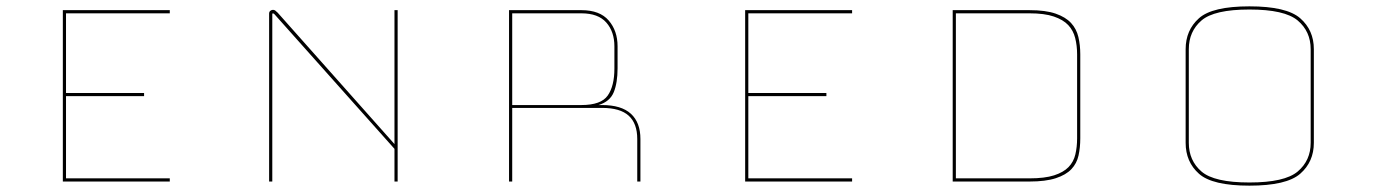

<svg xmlns="http://www.w3.org/2000/svg" viewBox="-20 -662 4327 605"><path d="M515 -100V-90H178V-630H515V-620H188V-369H434V-359H188V-100Z M855 -622 1223 -208V-630H1233V-90H1223V-193L845 -617Q844 -618 842.5 -619Q841 -620 840 -620Q839 -620 838.5 -619Q838 -618 838 -617V-90H828V-619Q828 -625 832 -628Q836 -631 840 -631Q844 -631 847 -629Q850 -627 855 -622Z M1812 -620H1594V-331H1812Q1874 -331 1895 -361Q1916 -391 1916 -446V-516Q1916 -562 1890.5 -591Q1865 -620 1812 -620ZM1594 -90H1584V-630H1812Q1870 -630 1898 -597.5Q1926 -565 1926 -516V-447Q1926 -401 1914 -371.5Q1902 -342 1866 -331H1877Q1938 -331 1968 -303.5Q1998 -276 1998 -224V-90H1988V-224Q1988 -273 1961 -297.5Q1934 -322 1877 -322H1594Z M2665 -100V-90H2328V-630H2665V-620H2338V-369H2584V-359H2338V-100Z M2982 -90V-630H3224Q3275 -630 3306.5 -619Q3338 -608 3355 -589.5Q3372 -571 3378 -545.5Q3384 -520 3384 -491V-226Q3384 -197 3378.5 -172Q3373 -147 3356 -129Q3339 -111 3307 -100.5Q3275 -90 3224 -90ZM3224 -620H2992V-100H3224Q3272 -100 3301.5 -109.5Q3331 -119 3347 -135.5Q3363 -152 3368.5 -175.5Q3374 -199 3374 -226V-491Q3374 -518 3368 -542Q3362 -566 3346 -583Q3330 -600 3300.5 -610Q3271 -620 3224 -620Z M4120 -212Q4120 -152 4077 -114.5Q4034 -77 3917 -77Q3800 -77 3758 -114.5Q3716 -152 3716 -212V-507Q3716 -567 3758 -604.5Q3800 -642 3917 -642Q4034 -642 4077 -604.5Q4120 -567 4120 -507ZM3726 -212Q3726 -156 3766 -121.5Q3806 -87 3917 -87Q4028 -87 4069 -121.5Q4110 -156 4110 -212V-507Q4110 -563 4069 -597.5Q4028 -632 3917 -632Q3806 -632 3766 -597.5Q3726 -563 3726 -507Z"/></svg>

Font: Bungee Hairline
Style: Regular
Weight: 400
Designer: David Jonathan Ross
Foundry: David Jonathan Ross
Version: Version 1.000;PS 1.0;hotconv 1.0.72;makeotf.lib2.5.5900